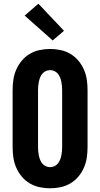

<svg xmlns="http://www.w3.org/2000/svg" viewBox="-20 -1007 540 1035"><path d="M250 8Q221 8 193 2Q165 -4 140.5 -18.5Q116 -33 97.5 -55Q79 -77 67.5 -103.5Q56 -130 52 -158Q48 -186 48 -215V-520Q48 -549 52 -577Q56 -605 67.5 -631.5Q79 -658 97.5 -680Q116 -702 140.5 -716.5Q165 -731 193 -737Q221 -743 250 -743Q279 -743 307 -737Q335 -731 359.5 -716.5Q384 -702 402.5 -680Q421 -658 432.5 -631.5Q444 -605 448 -577Q452 -549 452 -520V-215Q452 -186 448 -158Q444 -130 432.5 -103.5Q421 -77 402.5 -55Q384 -33 359.5 -18.5Q335 -4 307 2Q279 8 250 8ZM250 -106Q262 -106 273 -111Q284 -116 291.5 -125Q299 -134 303.5 -145Q308 -156 310.5 -168Q313 -180 314 -191.5Q315 -203 315 -215V-520Q315 -532 314 -543.5Q313 -555 310.5 -567Q308 -579 303.5 -590Q299 -601 291.5 -610Q284 -619 273 -624Q262 -629 250 -629Q238 -629 227 -624Q216 -619 208.5 -610Q201 -601 196.5 -590Q192 -579 189.5 -567Q187 -555 186 -543.5Q185 -532 185 -520V-215Q185 -203 186 -191.5Q187 -180 189.5 -168Q192 -156 196.5 -145Q201 -134 208.5 -125Q216 -116 227 -111Q238 -106 250 -106ZM264 -789 113 -923 187 -987 325 -841Z"/></svg>

Font: Iosevka SS04 Heavy
Style: Regular
Weight: 900
Monospace: yes
Designer: Belleve Invis
Foundry: Belleve Invis
Version: Version 19.0.0; ttfautohint (v1.8.4)